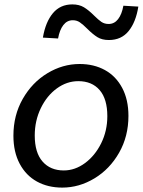

<svg xmlns="http://www.w3.org/2000/svg" viewBox="-20 -840 649 873"><path d="M41 -223Q41 -316 83.5 -390.5Q126 -465 195.5 -507Q265 -549 342 -549Q407 -549 457 -521.5Q507 -494 535.5 -440.5Q564 -387 564 -313Q564 -220 521.5 -145.5Q479 -71 409.5 -29Q340 13 263 13Q198 13 148 -14.5Q98 -42 69.5 -95.5Q41 -149 41 -223ZM468 -312Q468 -390 433 -430.5Q398 -471 336 -471Q284 -471 238.5 -438Q193 -405 165.5 -348Q138 -291 138 -224Q138 -146 173.5 -105.5Q209 -65 270 -65Q321 -65 366.5 -98.5Q412 -132 440 -188.5Q468 -245 468 -312ZM377 -709Q357 -729 343 -738.5Q329 -748 311 -748Q285 -748 268 -726Q251 -704 244 -665L175 -669Q187 -740 220.5 -780Q254 -820 309 -820Q340 -820 361.5 -807Q383 -794 407 -770Q427 -750 441 -740.5Q455 -731 474 -731Q500 -731 517 -753Q534 -775 541 -814L609 -810Q598 -740 565 -699Q532 -658 475 -658Q444 -658 423 -671Q402 -684 377 -709Z"/></svg>

Font: Nebula Sans Medium
Style: Regular
Weight: 500
Italic angle: -9°
Designer: Paul D. Hunt for Adobe (as Source Sans)
Foundry: Nebula Entertainment & Broadcasting LLC
Version: Version 1.010